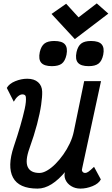

<svg xmlns="http://www.w3.org/2000/svg" viewBox="-20 -1095 657 1129"><path d="M61 -497 20 -578Q34 -603 69.5 -617.5Q105 -632 140 -632Q181 -632 204 -611.5Q227 -591 228 -556Q229 -528 222 -479Q215 -430 198 -365Q181 -300 153 -222Q127 -149 143 -113.5Q159 -78 212 -78Q232 -78 256.5 -92Q281 -106 305.5 -130.5Q330 -155 352 -186Q374 -217 390.5 -252Q407 -287 414 -322L475 -618H574L464 -109Q464 -106 462.5 -101.5Q461 -97 462 -92Q464 -85 469 -81.5Q474 -78 481 -78Q489 -78 499.5 -85Q510 -92 533 -114L573 -40Q560 -15 524 -0.5Q488 14 453 14Q422 14 398 -1Q374 -16 364 -40.5Q354 -65 365 -93L368 -90Q325 -38 283.5 -12Q242 14 201 14Q91 14 56.5 -51Q22 -116 61 -233Q83 -298 99.5 -355Q116 -412 125.5 -455.5Q135 -499 132 -525Q131 -533 125.5 -536.5Q120 -540 112 -540Q99 -540 85.5 -528.5Q72 -517 61 -497ZM501 -706Q456 -706 438.5 -726Q421 -746 430 -789Q438 -824 457.5 -839Q477 -854 515 -854Q561 -854 578 -834Q595 -814 587 -773Q579 -736 559.5 -721Q540 -706 501 -706ZM285 -706Q240 -706 222.5 -726Q205 -746 214 -789Q222 -824 241.5 -839Q261 -854 299 -854Q345 -854 362 -834Q379 -814 371 -773Q363 -736 343.5 -721Q324 -706 285 -706ZM420 -865 283 -1013 369 -1073 442 -993 549 -1075 617 -1015Z"/></svg>

Font: Victor Mono Thin
Style: Italic
Weight: 100
Italic angle: -12°
Monospace: yes
Designer: Rune Bjørnerås
Version: Version 1.561;gftools[0.9.30]